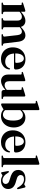

<svg xmlns="http://www.w3.org/2000/svg" viewBox="1470 -2253 794 3774"><g transform="rotate(90 1867.0 -366.0)"><path d="M211 -446.5V-381Q265.5 -430 307.5 -449.2Q349.5 -468.5 386.5 -468.5Q432 -468.5 464.2 -445.5Q496.5 -422.5 508.5 -378.5Q557.5 -426.5 596.5 -447.5Q635.5 -468.5 673.5 -468.5Q728 -468.5 760.2 -432.2Q792.5 -396 800.5 -329L832.5 -57Q835 -34 849.5 -30L868 -26Q880 -22 880 -13Q880 0 863.5 0H667Q650 0 650 -13.5Q650 -22 661 -26L682.5 -30.5Q701.5 -36 699 -60L670.5 -312Q665.5 -355 648.2 -377Q631 -399 599 -399Q562 -399 518 -358.5L513 -353.5Q514.5 -342 514.5 -329V-56.5Q514.5 -35 531 -30.5L549.5 -26Q560 -22 560 -13.5Q560 0 542 0H352Q335 0 335 -13.5Q335 -22 346 -26L367.5 -30.5Q384.5 -35.5 384.5 -59.5V-312Q384.5 -355 363.8 -377Q343 -399 309 -399Q263 -399 217 -358L211 -352.5V-56Q211 -35.5 226.5 -31L249 -26Q259.5 -22 259.5 -13.5Q259.5 0 242.5 0H46Q29 0 29 -13Q29 -22 41.5 -26L65 -31Q80 -35.5 80 -55.5V-378Q80 -393.5 68.5 -395L38.5 -396Q27.5 -398.5 27.5 -407.5Q27.5 -416.5 42 -422L158 -459Q180 -467 191.5 -467Q211 -467 211 -446.5Z M1346.5 -279Q1346.5 -244 1309 -244H1031.5Q1038 -158 1081.2 -114.8Q1124.5 -71.5 1192.5 -71.5Q1240 -71.5 1274.2 -94.2Q1308.5 -117 1320.5 -156.5Q1329.5 -167.5 1335.5 -167.5Q1345.5 -167.5 1345 -152Q1342.5 -106.5 1315.8 -69.5Q1289 -32.5 1243.8 -10.5Q1198.5 11.5 1141 11.5Q1073 11.5 1021.2 -17.2Q969.5 -46 940.2 -98Q911 -150 911 -219.5Q911 -293 939.8 -349.2Q968.5 -405.5 1021.5 -437.2Q1074.5 -469 1147 -469Q1209 -469 1253.8 -444.5Q1298.5 -420 1322.5 -377Q1346.5 -334 1346.5 -279ZM1130.5 -438Q1086 -438 1058.2 -395.5Q1030.5 -353 1030.5 -271V-269H1198Q1215.5 -269 1215.5 -286Q1215.5 -362 1191.5 -400Q1167.5 -438 1130.5 -438Z M1445.5 -129V-377.5Q1445.5 -393 1433 -394.5L1404 -395.5Q1392.5 -397.5 1392.5 -407Q1392.5 -416 1407 -421.5L1523 -458Q1546 -466.5 1556 -466.5Q1576.5 -466.5 1576.5 -446V-146Q1576.5 -102 1596.8 -80.8Q1617 -59.5 1652 -59.5Q1673.5 -59.5 1697 -69.5Q1720.5 -79.5 1744.5 -100.5L1746 -101.5V-377.5Q1746 -393 1734 -394.5L1705 -395.5Q1693.5 -397.5 1693.5 -407Q1693.5 -416 1708 -421.5L1824 -458Q1847 -466.5 1857.5 -466.5Q1877 -466.5 1877 -446V-56.5Q1877 -35 1892.5 -31L1915 -26.5Q1927.5 -22.5 1927.5 -13Q1927.5 0 1910.5 0H1789.5Q1771.5 0 1760 -12.8Q1748.5 -25.5 1748.5 -46V-75Q1694.5 -28 1652.8 -8.8Q1611 10.5 1574 10.5Q1517 10.5 1481.2 -25.8Q1445.5 -62 1445.5 -129Z M2145 -722.5V-402.5Q2208.5 -468.5 2289.5 -468.5Q2346.5 -468.5 2390.8 -440.2Q2435 -412 2460.2 -360.8Q2485.5 -309.5 2485.5 -241.5Q2485.5 -165 2456 -108.2Q2426.5 -51.5 2375.5 -20Q2324.5 11.5 2260 11.5Q2181.5 11.5 2132.5 -38.5L2065.5 -1Q2050.5 5 2043.8 7Q2037 9 2030.5 9Q2014 9 2014 -7.5V-654Q2014 -669.5 2002 -671L1973 -672Q1961.5 -674 1961.5 -683.5Q1961.5 -692.5 1976 -698L2092 -734.5Q2114.5 -743 2124.5 -743Q2145 -743 2145 -722.5ZM2240 -419Q2188 -419 2145 -368.5V-68.5Q2181 -27 2232.5 -27Q2282.5 -27 2316.2 -74.2Q2350 -121.5 2350 -228Q2350 -326.5 2319.2 -372.8Q2288.5 -419 2240 -419Z M2977.5 -279Q2977.5 -244 2940 -244H2662.5Q2669 -158 2712.2 -114.8Q2755.5 -71.5 2823.5 -71.5Q2871 -71.5 2905.2 -94.2Q2939.5 -117 2951.5 -156.5Q2960.5 -167.5 2966.5 -167.5Q2976.5 -167.5 2976 -152Q2973.5 -106.5 2946.8 -69.5Q2920 -32.5 2874.8 -10.5Q2829.5 11.5 2772 11.5Q2704 11.5 2652.2 -17.2Q2600.5 -46 2571.2 -98Q2542 -150 2542 -219.5Q2542 -293 2570.8 -349.2Q2599.5 -405.5 2652.5 -437.2Q2705.5 -469 2778 -469Q2840 -469 2884.8 -444.5Q2929.5 -420 2953.5 -377Q2977.5 -334 2977.5 -279ZM2761.5 -438Q2717 -438 2689.2 -395.5Q2661.5 -353 2661.5 -271V-269H2829Q2846.5 -269 2846.5 -286Q2846.5 -362 2822.5 -400Q2798.5 -438 2761.5 -438Z M3218 -722.5V-56.5Q3218 -35 3233 -31L3256 -26.5Q3268.5 -22.5 3268.5 -13Q3268.5 0 3251.5 0H3052.5Q3036 0 3036 -13Q3036 -22 3049 -26.5L3072 -31Q3087 -35.5 3087 -56V-654Q3087 -669.5 3075 -671L3046 -672Q3034.5 -674 3034.5 -683.5Q3034.5 -692.5 3049 -698L3165 -734.5Q3187.5 -743 3197.5 -743Q3218 -743 3218 -722.5Z M3522.5 -18Q3557 -18 3576.5 -35.5Q3596 -53 3596 -81Q3596 -108.5 3576 -128.2Q3556 -148 3496.5 -164.5Q3428 -182 3389.8 -205.5Q3351.5 -229 3336 -259.2Q3320.5 -289.5 3320.5 -327Q3320.5 -393.5 3366.8 -431.2Q3413 -469 3496 -469Q3544 -469 3567 -457.5Q3590 -446 3600.5 -446Q3612.5 -446 3626.2 -457.8Q3640 -469.5 3651 -469.5Q3662.5 -469.5 3667 -454L3697 -334Q3703.5 -310.5 3690.5 -305.5Q3678 -300.5 3668.5 -315Q3630.5 -385 3590.2 -412.8Q3550 -440.5 3502.5 -440.5Q3462 -440.5 3441 -422.2Q3420 -404 3420 -374Q3420 -345.5 3442.5 -324.8Q3465 -304 3534.5 -286.5Q3623.5 -264.5 3659.5 -225.5Q3695.5 -186.5 3695.5 -128.5Q3695.5 -65.5 3649.2 -27.2Q3603 11 3531.5 11Q3501 11 3481.2 4Q3461.5 -3 3449 -10Q3436.5 -17 3428.5 -17Q3421 -17 3412.2 -10.2Q3403.5 -3.5 3395 3.2Q3386.5 10 3379.5 10Q3367.5 10 3364.5 -7.5L3344 -115.5Q3339.5 -139.5 3351 -144.5Q3362 -149.5 3373.5 -132Q3408.5 -70.5 3446.5 -44.2Q3484.5 -18 3522.5 -18Z"/></g></svg>

Font: Fraunces 72pt S000 SemiBold
Style: Regular
Weight: 600
Version: Version 1.000; ttfautohint (v1.8.3)